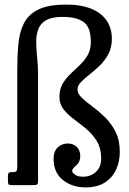

<svg xmlns="http://www.w3.org/2000/svg" viewBox="-20 -805 561 835"><path d="M501 -145Q501 -102.5 484.8 -67.2Q468.5 -32 435.5 -11Q402.5 10 352 10Q294.5 10 253.8 -22Q213 -54 213 -115.5Q213 -146.5 231 -163.8Q249 -181 275 -181Q298 -181 313.5 -166.5Q329 -152 329 -125Q329 -99.5 308.5 -83Q300.5 -76.5 296.2 -69.5Q292 -62.5 295.5 -56Q299 -50 309.5 -43.2Q320 -36.5 341.5 -36.5Q374.5 -36.5 397.2 -57.5Q420 -78.5 420 -115Q420 -159 401.8 -189.8Q383.5 -220.5 356.5 -243.2Q329.5 -266 302.2 -286Q275 -306 256.8 -329Q238.5 -352 238.5 -383.5Q238.5 -416.5 252.2 -440.2Q266 -464 286.5 -483.5Q307 -503 327.2 -522.2Q347.5 -541.5 361.2 -565.2Q375 -589 375 -621.5Q375 -687 343.8 -709.2Q312.5 -731.5 253 -731.5Q205.5 -731.5 180.5 -717Q155.5 -702.5 146.2 -677.2Q137 -652 137.5 -619.8Q138 -587.5 141.8 -551.8Q145.5 -516 145.5 -481V-18.5Q145.5 -6.5 142 -3.2Q138.5 0 125.5 0H30Q19.5 0 17 -3.8Q14.5 -7.5 14.5 -18.5V-40Q14.5 -50.5 18.2 -53.5Q22 -56.5 31.5 -56.5H36.5Q50 -56.5 52.5 -62.2Q55 -68 55 -80.5V-491Q55 -556 59.5 -609.8Q64 -663.5 83.5 -702.8Q103 -742 146.5 -763.5Q190 -785 268 -785Q364 -785 415.2 -745.5Q466.5 -706 466.5 -636Q466.5 -598.5 451.5 -570.2Q436.5 -542 414.2 -520.2Q392 -498.5 369.5 -481Q347 -463.5 332 -448Q317 -432.5 317 -416.5Q317 -397.5 335.5 -380Q354 -362.5 381.5 -342.2Q409 -322 436.5 -295.2Q464 -268.5 482.5 -232Q501 -195.5 501 -145Z"/></svg>

Font: Besley* Condensed
Style: Regular
Weight: 400
Width: 3
Designer: Owen Earl
Foundry: indestructible type*
Version: Version 3.000; ttfautohint (v1.8.3)